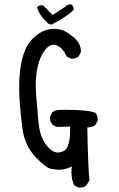

<svg xmlns="http://www.w3.org/2000/svg" viewBox="-20 -839 540 871"><path d="M343 12H337L317 2Q304 -25 304 -59Q304 -71 306 -84Q278 -69 247 -69Q238 -69 213.5 -72.5Q189 -76 140.5 -127.5Q92 -179 82 -255Q67 -369 67 -439Q67 -598 123 -658Q169 -708 225 -708Q235 -708 255.5 -704.5Q276 -701 311.5 -672Q347 -643 347 -607V-603L337 -583Q325 -573 308 -573H302L282 -583Q274 -604 257.5 -620Q241 -636 222 -636Q204 -636 187 -615.5Q170 -595 159 -565Q142 -516 142 -451Q142 -419 154 -289Q160 -226 182 -193Q211 -147 244 -147Q253 -147 267 -153Q298 -167 298 -247V-265L244 -263Q207 -268 207 -304V-310L217 -329Q229 -339 244 -340Q259 -341 272 -341Q380 -341 413 -327Q423 -315 423 -298V-292L413 -272Q397 -261 376 -261Q380 -61 386 -21L372 2Q360 12 343 12ZM213 -727 199 -732 193 -738Q160 -768 148 -805Q155 -815 168 -815L176 -814L219 -771L280 -811V-814Q288 -819 297 -819L304 -818Q314 -811 314 -800L313 -793Q281 -762 213 -727Z"/></svg>

Font: Xiaolai Mono SC
Style: Regular
Weight: 400
Monospace: yes
Designer: LXGW / Nozomi Seto
Version: Version 3.113;September 30, 2024